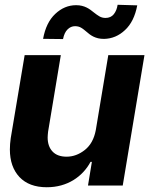

<svg xmlns="http://www.w3.org/2000/svg" viewBox="-20 -776 662 803"><path d="M243.6 -612.6 160.2 -613.6Q172.6 -681.8 210.9 -717.7Q249.6 -754.3 298.3 -754.3Q311.8 -754.3 322.6 -751.6Q333.5 -748.9 342.3 -744.5Q351.2 -740.1 358.7 -734.6Q366.1 -729 373.2 -723.4Q384.2 -714.5 395.6 -707.7Q407 -701 421.2 -701Q443.5 -701 456 -716.6Q468.4 -732.2 471.9 -756L554 -753.6Q541.2 -685.7 502.8 -650.2Q464.8 -614.3 415.1 -613.3Q401.3 -613.3 390.3 -615.9Q379.3 -618.6 370.4 -623Q361.5 -627.5 354.2 -633Q346.9 -638.5 340.6 -644.2Q330.3 -653.4 319.4 -660Q308.6 -666.5 293.7 -666.5Q276.3 -666.5 262.6 -653.1Q248.9 -639.6 243.6 -612.6ZM175.4 7.1Q101.9 7.1 61.4 -35.5Q21.3 -78.5 21.3 -150.9Q21.3 -162.3 22.2 -174Q23.1 -185.7 24.9 -198.2L83.1 -545.5H234.4L181.1 -225.1Q180.4 -218.8 179.9 -212.9Q179.3 -207 179.3 -201.3Q179.3 -164.1 199.6 -142.4Q219.8 -120.7 258.5 -120.7Q299.4 -120.7 335.2 -149.1Q370.4 -177.2 380.7 -232.2L432.9 -545.5H584.2L493.3 0H348L364.3 -99.1H358.7Q346.2 -75.6 328.1 -56.3Q310 -36.9 286.9 -22.7Q263.8 -8.5 235.8 -0.7Q207.7 7.1 175.4 7.1Z"/></svg>

Font: Linik Sans
Style: Bold Italic
Weight: 700
Italic angle: 9°
Designer: Fonts by Rasmus Andersson / Changes by Cristiano Sobral with parts from Marc Monis
Foundry: rsms
Version: Version 3.020; ttfautohint (v1.6)